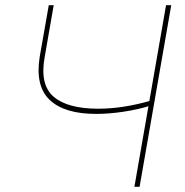

<svg xmlns="http://www.w3.org/2000/svg" viewBox="-20 -720 714 740"><path d="M133 -501 168 -700H187L152 -499Q133 -393 187 -347Q241 -301 359 -301Q407 -301 458 -309Q509 -317 561 -332L557 -312Q512 -298 456.5 -289.5Q401 -281 350 -281Q229 -281 172 -334.5Q115 -388 133 -501ZM620 -700H640L518 0H498Z"/></svg>

Font: Fixel Italic Variable 20240409 Display Thin
Style: Italic
Weight: 100
Italic angle: -10°
Designer: AlfaBravo + MacPaw
Foundry: Kyrylo Tkachov, Marchela Mozhyna, Serhii Makarenko, Maria Weinstein, Zakhar Kryvoshyya
Version: Version 1.211;Glyphs 3.2 (3225)